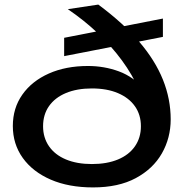

<svg xmlns="http://www.w3.org/2000/svg" viewBox="-20 -804 805 838"><path d="M386 14Q280 14 201.5 -20Q123 -54 79.5 -114.5Q36 -175 36 -254Q36 -332 77.5 -391Q119 -450 193 -483Q267 -516 364 -516Q435 -516 499 -492.5Q563 -469 615 -410L589 -408Q558 -478 512 -540.5Q466 -603 407 -659Q348 -715 276 -764L409 -784Q517 -704 587 -622.5Q657 -541 691 -456.5Q725 -372 725 -283Q725 -202 686.5 -134.5Q648 -67 572.5 -26.5Q497 14 386 14ZM381 -88Q447 -88 495 -108Q543 -128 569 -165.5Q595 -203 595 -253Q595 -303 569 -340Q543 -377 495 -397.5Q447 -418 381 -418Q316 -418 268 -398Q220 -378 194 -341Q168 -304 168 -253Q168 -203 194 -165.5Q220 -128 268 -108Q316 -88 381 -88ZM260 -559V-639L691 -723V-643Z"/></svg>

Font: Unbounded
Style: Regular
Weight: 400
Designer: Luke Prowse, Jean-Baptiste Morizot, Fátima Lázaro, Florian Runge
Foundry: NaN
Version: Version 1.701;gftools[0.9.28.dev5+ged2979d]